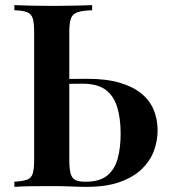

<svg xmlns="http://www.w3.org/2000/svg" viewBox="-20 -728 660 748"><path d="M339 -708V-688Q302 -687 282.5 -680.5Q263 -674 256.5 -656.5Q250 -639 250 -602V-106Q250 -71 255 -52.5Q260 -34 273 -27Q286 -20 313 -20Q368 -20 397.5 -44Q427 -68 438.5 -110.5Q450 -153 450 -207Q450 -267 436.5 -311Q423 -355 391 -378.5Q359 -402 301 -402Q282 -402 261 -401.5Q240 -401 221 -401Q202 -401 189 -401L187 -420Q226 -420 262.5 -420.5Q299 -421 320 -421Q395 -421 447 -405.5Q499 -390 531.5 -363Q564 -336 579 -299.5Q594 -263 594 -220Q594 -179 579.5 -140Q565 -101 532.5 -69.5Q500 -38 447 -19Q394 0 316 0Q293 0 258.5 -1.5Q224 -3 180 -3Q139 -3 100 -2.5Q61 -2 36 0V-20Q69 -22 85.5 -28Q102 -34 107.5 -52Q113 -70 113 -106V-602Q113 -639 107.5 -656.5Q102 -674 85.5 -680.5Q69 -687 36 -688V-708Q61 -707 100 -706Q139 -705 184 -705Q228 -705 270 -706Q312 -707 339 -708Z"/></svg>

Font: Playfair Display SemiBold
Style: Regular
Weight: 600
Designer: Claus Eggers Sørensen
Foundry: Claus Eggers Sørensen
Version: Version 1.203